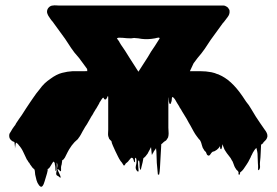

<svg xmlns="http://www.w3.org/2000/svg" viewBox="-20 -541 1053 731"><path d="M998 -21Q996 -11 989 -5L982 2Q984 3 980 5.5Q976 8 974 10Q973 26 972.5 42Q972 58 970 75Q969 82 970 91Q971 100 966 106Q962 110 962.5 99.5Q963 89 962 83Q961 67 961 59Q961 51 960.5 43.5Q960 36 956 22L955 23L949 30Q942 40 938 50Q938 50 938 50.5Q938 51 937 51Q936 55 934 58.5Q932 62 930 66Q926 75 919.5 84.5Q913 94 907 103Q903 107 901 110Q901 111 899 111Q898 114 895 114Q894 116 893.5 120.5Q893 125 890 124Q887 123 888 119Q889 115 887 112Q885 110 883.5 108Q882 106 880 105Q880 104 879.5 104Q879 104 879 103Q875 98 872.5 92Q870 86 868 80Q867 78 866 75Q865 72 863 70Q859 61 852 53Q848 48 843.5 42Q839 36 835 29Q831 20 830 16.5Q829 13 827 8Q826 12 825.5 17Q825 22 823 26Q823 27 821.5 27Q820 27 819 26Q818 23 818 20Q818 17 817 14Q817 17 816 18Q813 23 808 27Q805 30 802 31.5Q799 33 796 35Q794 36 792 36Q790 36 788 38Q785 40 781 46.5Q777 53 772 51Q768 49 767 45.5Q766 42 764 38Q763 37 762 36Q761 35 760 34Q760 34 758 32Q757 30 755.5 27.5Q754 25 752 22L749 13Q748 8 746 2.5Q744 -3 741 -8Q737 -11 735 -14.5Q733 -18 730 -21Q723 -30 717 -41Q711 -52 705 -63Q701 -69 698 -75Q695 -81 691 -88L672 -119Q671 -120 671 -121Q671 -122 670 -123L664 -132Q662 -137 659 -141Q656 -145 654 -149L646 -163L641 -169Q639 -171 638 -171Q637 -172 636 -172Q634 -168 634 -162.5Q634 -157 632 -152Q631 -150 630 -147Q629 -144 627 -145Q625 -146 624.5 -149Q624 -152 623 -154Q622 -159 622 -163.5Q622 -168 621 -171V-55Q621 -50 621.5 -44.5Q622 -39 622 -33Q622 -29 621.5 -25.5Q621 -22 620 -18Q618 -14 617 -13Q617 -12 613 -7Q612 -7 612 -6L607 -3Q604 0 602 1Q600 3 598 5Q596 7 594 8Q594 12 593 27.5Q592 43 591 62.5Q590 82 589 98.5Q588 115 586 123Q586 124 584 124Q582 124 581 123Q580 112 579 101Q578 90 577 79Q576 65 576 51Q576 37 574 23Q573 26 570.5 29Q568 32 566 35Q565 36 564.5 38Q564 40 562 42Q561 43 560 46Q559 49 558 48Q557 41 556.5 33.5Q556 26 555 19Q553 23 550.5 28Q548 33 545 38Q544 41 542 44Q540 47 538 49Q535 54 529 59Q527 61 526 61Q525 65 524.5 69Q524 73 523 77Q521 83 519 93Q518 96 517 101.5Q516 107 514 105Q511 97 511.5 88.5Q512 80 510 72Q510 71 508 70.5Q506 70 506 71Q505 77 506 88.5Q507 100 507.5 107.5Q508 115 503 111Q494 103 497.5 89.5Q501 76 499 64Q499 63 497.5 61Q496 59 495 60Q493 64 494 69.5Q495 75 491 77Q491 77 488.5 67.5Q486 58 479 60Q476 63 475 65Q470 70 469.5 71.5Q469 73 462 79Q463 78 461.5 79Q460 80 459 81Q458 82 456 86Q454 90 451 89Q450 88 447.5 83.5Q445 79 444 78Q440 74 439 72Q433 63 428.5 53.5Q424 44 419 34L410 14Q409 13 409 11.5Q409 10 408 9L406 4Q405 2 405 -0.5Q405 -3 403 -5Q400 -7 397 -11Q395 -13 394.5 -15.5Q394 -18 394 -18Q393 -18 393 -21Q392 -21 392 -23Q391 -29 391.5 -35Q392 -41 392 -47V-172Q392 -175 390 -175L388 -170Q387 -168 385.5 -165.5Q384 -163 381 -162Q379 -162 378 -163Q375 -165 375 -168Q374 -169 372 -169L370 -167Q368 -165 368 -164Q368 -164 367.5 -164Q367 -164 367 -163L358 -149Q358 -147 357 -146L350 -134L346 -127Q345 -127 345 -126.5Q345 -126 345 -126L339 -116Q338 -115 337 -113Q336 -111 335 -109Q334 -108 331 -102Q330 -101 329 -99.5Q328 -98 327 -96L311 -68Q307 -63 304 -57.5Q301 -52 298 -47L295 -42L288 -29Q286 -25 283.5 -21.5Q281 -18 278 -14Q278 -13 277.5 -13Q277 -13 277 -12L265 -1L263 1L253 13Q251 15 251 16Q249 19 247 22Q245 25 243 28L237 39Q235 44 232 49Q229 54 227 59Q223 65 221 67Q222 66 219.5 67.5Q217 69 217 69Q216 74 215.5 80Q215 86 213 91Q212 95 212.5 104.5Q213 114 209 110Q198 99 199 103.5Q200 108 205 118Q210 128 211 133.5Q212 139 201 129Q193 127 194 118Q195 109 197.5 98Q200 87 197 80Q196 75 196 81Q196 87 196 96Q196 105 193 109Q191 113 191 103.5Q191 94 190 90Q188 82 188.5 80.5Q189 79 184 74L183 75Q180 78 178 82Q175 86 172.5 91Q170 96 166 100Q165 101 161 103Q163 105 159 119L150 149Q149 153 146 160.5Q143 168 138 170Q136 171 133 168.5Q130 166 129 165Q122 156 119 145Q116 134 114 124Q113 119 113 114Q113 109 111 104Q110 103 106.5 100Q103 97 102 95Q96 86 94 84Q93 82 92 80Q91 78 89 77Q88 74 86 71.5Q84 69 82 66Q75 52 68.5 37.5Q62 23 51 11Q51 10 49 8Q45 4 42 2Q39 5 39 10Q36 32 37 27Q38 22 35 0Q34 0 34 -0.5Q34 -1 33 -1Q32 -1 28 -3Q27 -3 25 -5Q15 -12 15 -24Q15 -31 17.5 -34.5Q20 -38 20 -38Q27 -51 34 -60Q36 -62 38 -65Q40 -68 41 -71Q46 -79 52 -87.5Q58 -96 63 -103Q71 -116 79 -128Q87 -140 95 -152L106 -168Q112 -177 118 -185Q124 -193 130 -200Q140 -214 150 -223.5Q160 -233 172 -241Q195 -258 216 -263.5Q237 -269 257 -270H303Q315 -270 313 -271Q311 -272 312 -278L296 -300L287 -312L282 -319Q281 -321 277 -325Q263 -340 251 -358Q239 -376 228 -393L180 -459Q176 -463 172 -469Q168 -475 164 -481Q163 -483 161 -487.5Q159 -492 159 -496Q159 -506 166 -513Q173 -520 182 -520Q187 -521 192.5 -520.5Q198 -520 203 -520H830Q837 -520 844 -515Q849 -512 851 -507Q852 -506 852 -505.5Q852 -505 853 -504Q854 -502 854 -498Q855 -487 847 -476.5Q839 -466 833 -458Q831 -456 828.5 -453Q826 -450 827 -451L782 -389Q772 -373 759.5 -355Q747 -337 732 -320L717 -300L703 -270H742Q753 -270 764 -269Q775 -268 785 -266Q799 -263 807 -259Q809 -259 809.5 -258.5Q810 -258 811 -258Q812 -258 812 -257.5Q812 -257 813 -257Q837 -247 859 -227Q881 -207 903 -175L917 -154Q928 -141 936.5 -126Q945 -111 954 -97L970 -73L988 -47Q990 -44 992 -41.5Q994 -39 995 -36Q996 -34 997 -31Q998 -28 998 -24ZM425 -395Q426 -394 426 -393.5Q426 -393 427 -392Q429 -389 431.5 -386Q434 -383 435 -380Q440 -371 448 -360Q453 -353 458 -345Q463 -337 468 -329L473 -321L507 -268L543 -324Q554 -344 569 -365L588 -395Q593 -388 590 -392Q587 -396 582.5 -402.5Q578 -409 577.5 -410.5Q577 -412 586 -398Q582 -398 578 -397Q574 -396 570 -395Q543 -390 519 -393Q513 -394 507 -395Q501 -396 495 -396Q491 -397 487 -396Q483 -395 479 -395Q471 -395 463 -395.5Q455 -396 447 -397Q435 -397 433 -397.5Q431 -398 425 -395Z"/></svg>

Font: Rubik Wet Paint
Style: Regular
Weight: 400
Designer: Hubert and Fischer, NaN
Foundry: Hubert and Fischer, NaN
Version: Version 2.200